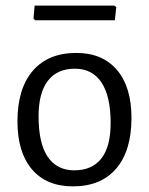

<svg xmlns="http://www.w3.org/2000/svg" viewBox="-20 -654 531 682"><path d="M447 -235Q447 -119 393 -55.5Q339 8 239 8Q145 8 93.5 -52.5Q42 -113 42 -223Q42 -339 96.5 -402.5Q151 -466 251 -466Q344 -466 395.5 -405.5Q447 -345 447 -235ZM117 -241Q117 -145 149.5 -97Q182 -49 244 -49Q307 -49 340 -91Q373 -133 373 -217Q373 -312 340.5 -361Q308 -410 246 -410Q183 -410 150 -367Q117 -324 117 -241ZM393 -629 388 -582H105L99 -588L103 -634H386Z"/></svg>

Font: Alegreya Sans
Style: Regular
Weight: 400
Designer: Juan Pablo del Peral
Foundry: Huerta Tipografica
Version: Version 2.008; ttfautohint (v1.6)